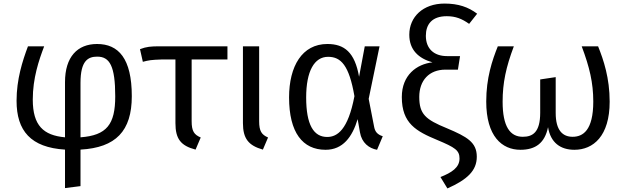

<svg xmlns="http://www.w3.org/2000/svg" viewBox="-20 -828 3516 1078"><path d="M720 -288C720 -500 645 -581 525 -581C415 -581 345 -509 345 -367V-57C224 -68 164 -123 164 -269C164 -389 198 -489 228 -568H137C106 -485 73 -383 73 -262C73 -93 153 0 345 12V228L432 217V12C630 1 720 -92 720 -288ZM432 -57V-363C432 -487 474 -510 526 -510C596 -510 627 -457 627 -287C627 -129 579 -68 432 -57Z M1257 -494V-568H877C827 -568 803 -566 766 -552L782 -481C816 -490 830 -492 886 -494H965V-137C965 -49 994 -10 1078 12L1107 -56C1070 -72 1056 -91 1056 -148V-494Z M1435 -568H1344V-137C1344 -50 1375 -11 1456 12L1485 -56C1449 -72 1435 -91 1435 -148Z M1818 -581C1676 -581 1603 -456 1603 -281C1603 -84 1679 13 1808 13C1905 13 1958 -59 1988 -159L2001 -85C2011 -26 2052 5 2097 13L2129 -63C2098 -73 2085 -89 2080 -119L2050 -273L2111 -568H2028L1996 -397C1972 -535 1913 -581 1818 -581ZM1822 -509C1894 -509 1940 -462 1970 -288C1934 -98 1873 -59 1817 -59C1741 -59 1699 -127 1699 -281C1699 -429 1745 -509 1822 -509Z M2476 -808C2355 -808 2278 -733 2278 -633C2278 -548 2330 -500 2408 -478C2320 -468 2236 -407 2236 -283C2236 -135 2317 -91 2435 -42C2535 0 2560 16 2560 62C2560 113 2516 141 2453 166L2492 230C2604 180 2657 130 2657 52C2657 -29 2603 -60 2489 -108C2369 -157 2334 -187 2334 -284C2334 -376 2389 -437 2481 -437H2551L2563 -513H2490C2416 -513 2371 -555 2371 -627C2371 -691 2405 -737 2488 -737C2538 -737 2573 -723 2614 -694L2659 -751C2610 -788 2554 -808 2476 -808Z M3338 -568H3246C3290 -451 3311 -363 3311 -258C3311 -96 3253 -60 3195 -60C3139 -60 3100 -96 3100 -194V-395L3013 -382V-195C3013 -84 2970 -60 2915 -60C2844 -60 2802 -117 2802 -257C2802 -363 2821 -451 2865 -568H2775C2743 -488 2710 -390 2710 -258C2710 -63 2798 13 2902 13C2988 13 3039 -26 3057 -114C3071 -27 3127 13 3205 13C3311 13 3403 -64 3403 -257C3403 -390 3369 -491 3338 -568Z"/></svg>

Font: Glow Sans SC Normal Book
Style: Regular
Weight: 500
Designer: Ryoko NISHIZUKA (kana, bopomofo & ideographs); Paul D. Hunt (Latin, Greek & Cyrillic); Sandoll Communications, Soo-young
Version: Version 0.93